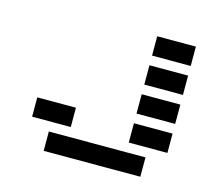

<svg xmlns="http://www.w3.org/2000/svg" viewBox="-98 -811 1075 937"><g transform="rotate(15 439.5 -342.0)"><path d="M585.9 -585.9V-683.6H781.2V-585.9ZM585.9 -439.5V-537.1H781.2V-439.5ZM585.9 -293V-390.6H781.2V-293ZM97.7 -146.5V-244.1H293V-146.5ZM585.9 -146.5V-244.1H781.2V-146.5ZM195.3 0V-97.7H683.6V0Z"/></g></svg>

Font: Trigram
Style: Regular
Weight: 400
Designer: GGBotNet
Foundry: GGBotNet
Version: 1.05